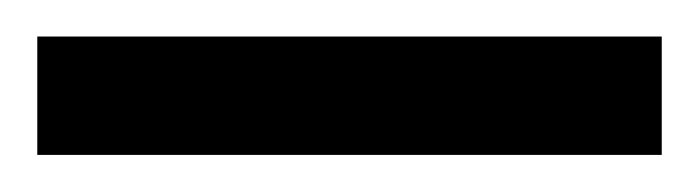

<svg xmlns="http://www.w3.org/2000/svg" viewBox="-20 -669 375 103"><path d="M0 -585.9V-649.4H335V-585.9Z"/></svg>

Font: BabelStone Ogham Stemless
Style: Regular
Weight: 400
Designer: Andrew West
Foundry: BabelStone
Version: Version 2.02 March 14, 2022